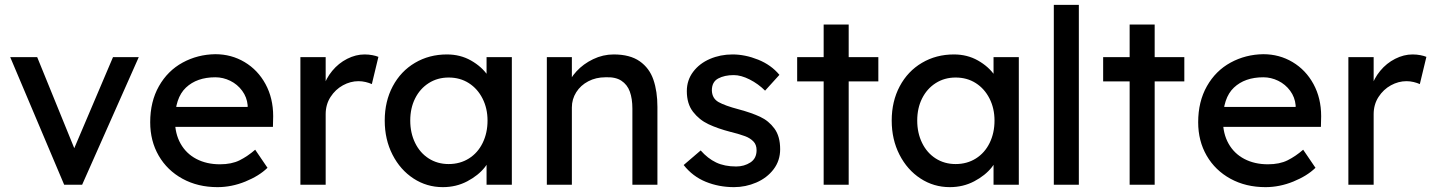

<svg xmlns="http://www.w3.org/2000/svg" viewBox="-20 -760 5899 790"><path d="M293 -132 274 -123 445 -525H551L318 0H244L22 -525H133Z M1080 -69Q1046 -36 989.5 -13Q933 10 875 10Q794 10 731 -24.5Q668 -59 633 -119.5Q598 -180 598 -257Q598 -342 634 -405.5Q670 -469 731.5 -502.5Q793 -536 866 -537Q932 -537 986.5 -504.5Q1041 -472 1072.5 -414Q1104 -356 1104 -282L1103 -238H674L651 -320H1014L999 -303V-327Q996 -360 976.5 -386.5Q957 -413 927.5 -427.5Q898 -442 866 -442Q790 -442 745 -399.5Q700 -357 700 -264Q700 -210 723 -169Q746 -128 788 -106Q830 -84 885 -84Q933 -84 966 -100.5Q999 -117 1030 -144L1081 -69Z M1455 -426Q1422 -426 1391 -409Q1360 -392 1340 -361Q1320 -330 1320 -290V0H1216V-525H1320V-360L1310 -400Q1321 -437 1347 -468.5Q1373 -500 1408.5 -518Q1444 -536 1480 -536Q1497 -536 1512.5 -533Q1528 -530 1537 -526L1510 -414Q1499 -419 1484.5 -422.5Q1470 -426 1455 -426Z M2086 0H1982V-125L2002 -132Q2002 -106 1975 -72Q1948 -38 1902.5 -14Q1857 10 1802 10Q1736 10 1681.5 -25.5Q1627 -61 1595 -123.5Q1563 -186 1563 -264Q1563 -343 1596 -405Q1629 -467 1687.5 -501.5Q1746 -536 1819 -536Q1874 -536 1918 -511Q1962 -486 1987 -449.5Q2012 -413 2012 -381L1982 -389V-525H2086ZM1986 -264Q1986 -314 1965.5 -354.5Q1945 -395 1909 -418Q1873 -441 1826 -441Q1780 -441 1744 -418Q1708 -395 1688 -355Q1668 -315 1668 -264Q1668 -213 1688 -172Q1708 -131 1744 -108Q1780 -85 1826 -85Q1873 -85 1909.5 -108Q1946 -131 1966 -172Q1986 -213 1986 -264Z M2685 -320V0H2582V-313Q2582 -354 2571.5 -383Q2561 -412 2536.5 -428Q2512 -444 2471 -442Q2432 -442 2400.5 -425.5Q2369 -409 2351 -380.5Q2333 -352 2333 -318V0H2230V-525H2333V-417L2315 -405Q2324 -436 2352 -466.5Q2380 -497 2420.5 -516.5Q2461 -536 2505 -536Q2572 -536 2612 -508Q2652 -480 2668.5 -432Q2685 -384 2685 -320Z M2999 -451Q2961 -451 2935 -437Q2909 -423 2909 -388Q2910 -355 2936.5 -340Q2963 -325 3020 -310Q3072 -296 3107.5 -279.5Q3143 -263 3166.5 -231Q3190 -199 3190 -146Q3190 -99 3163 -63.5Q3136 -28 3092 -9Q3048 10 3000 10Q2938 10 2884 -12Q2830 -34 2793 -81L2863 -141Q2892 -108 2926.5 -91.5Q2961 -75 3009 -75Q3042 -75 3067.5 -91.5Q3093 -108 3093 -142Q3093 -165 3079.5 -178.5Q3066 -192 3046 -199.5Q3026 -207 2988 -217H2987Q2933 -231 2895 -249Q2857 -267 2831.5 -300Q2806 -333 2806 -385Q2806 -430 2832 -464.5Q2858 -499 2901 -517.5Q2944 -536 2994 -536Q3046 -536 3099.5 -514.5Q3153 -493 3187 -452L3128 -387Q3100 -415 3064.5 -433Q3029 -451 2999 -451Z M3369 0V-659H3472V0ZM3260 -425V-525H3594V-425Z M4172 0H4068V-125L4088 -132Q4088 -106 4061 -72Q4034 -38 3988.5 -14Q3943 10 3888 10Q3822 10 3767.5 -25.5Q3713 -61 3681 -123.5Q3649 -186 3649 -264Q3649 -343 3682 -405Q3715 -467 3773.5 -501.5Q3832 -536 3905 -536Q3960 -536 4004 -511Q4048 -486 4073 -449.5Q4098 -413 4098 -381L4068 -389V-525H4172ZM4072 -264Q4072 -314 4051.5 -354.5Q4031 -395 3995 -418Q3959 -441 3912 -441Q3866 -441 3830 -418Q3794 -395 3774 -355Q3754 -315 3754 -264Q3754 -213 3774 -172Q3794 -131 3830 -108Q3866 -85 3912 -85Q3959 -85 3995.5 -108Q4032 -131 4052 -172Q4072 -213 4072 -264Z M4316 -740H4419V0H4316Z M4628 0V-659H4731V0ZM4519 -425V-525H4853V-425Z M5392 -69Q5358 -36 5301.5 -13Q5245 10 5187 10Q5106 10 5043 -24.5Q4980 -59 4945 -119.5Q4910 -180 4910 -257Q4910 -342 4946 -405.5Q4982 -469 5043.5 -502.5Q5105 -536 5178 -537Q5244 -537 5298.5 -504.5Q5353 -472 5384.5 -414Q5416 -356 5416 -282L5415 -238H4986L4963 -320H5326L5311 -303V-327Q5308 -360 5288.5 -386.5Q5269 -413 5239.5 -427.5Q5210 -442 5178 -442Q5102 -442 5057 -399.5Q5012 -357 5012 -264Q5012 -210 5035 -169Q5058 -128 5100 -106Q5142 -84 5197 -84Q5245 -84 5278 -100.5Q5311 -117 5342 -144L5393 -69Z M5767 -426Q5734 -426 5703 -409Q5672 -392 5652 -361Q5632 -330 5632 -290V0H5528V-525H5632V-360L5622 -400Q5633 -437 5659 -468.5Q5685 -500 5720.5 -518Q5756 -536 5792 -536Q5809 -536 5824.5 -533Q5840 -530 5849 -526L5822 -414Q5811 -419 5796.5 -422.5Q5782 -426 5767 -426Z"/></svg>

Font: Lexend
Style: Regular
Weight: 400
Designer: Thomas Jockin
Foundry: Lexend
Version: Version 1.000